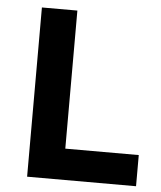

<svg xmlns="http://www.w3.org/2000/svg" viewBox="-50 -712 635 755"><g transform="rotate(5 267.5 -334.0)"><path d="M85 -668H225V-123H515V0H85Z"/></g></svg>

Font: Madhuban SemiBold
Style: Regular
Weight: 600
Designer: jaikishan Patel
Foundry: MagicType
Version: Version 1.000